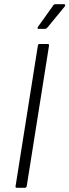

<svg xmlns="http://www.w3.org/2000/svg" viewBox="-20 -892 330 912"><path d="M60 0Q52 0 54 -8L160 -676Q161 -683 168 -683H206Q214 -683 213 -676L107 -8Q106 -4 104 -2Q102 0 98 0ZM163 -755Q160 -755 158.5 -757.5Q157 -760 160 -764L232 -865Q236 -872 243 -872H284Q288 -872 289.5 -869Q291 -866 288 -862L206 -762Q200 -755 194 -755Z"/></svg>

Font: Sofia Sans Light
Style: Italic
Weight: 300
Italic angle: -9°
Version: Version 4.100-B